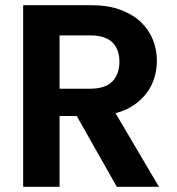

<svg xmlns="http://www.w3.org/2000/svg" viewBox="-20 -718 681 738"><path d="M439 -481Q439 -528 412 -555Q385 -582 326 -582H209V-377H326Q385 -377 412 -405Q439 -433 439 -481ZM331 -698Q394 -698 441 -681Q488 -664 519.5 -635Q551 -606 567 -567Q583 -528 583 -484Q583 -452 574 -421Q565 -390 545.5 -363Q526 -336 496 -315Q466 -294 424 -283L591 0H429L275 -272H209V0H69V-698Z"/></svg>

Font: SVN-Poppins SemiBold
Style: Regular
Weight: 600
Designer: Ninad Kale (Devanagari), Jonny Pinhorn (Latin)
Foundry: Indian Type Foundry
Version: Version 3.002 2017